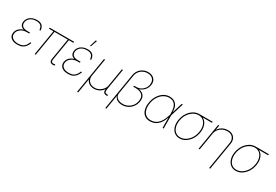

<svg xmlns="http://www.w3.org/2000/svg" viewBox="73 -1990 4935 3427"><g transform="rotate(30 2540.5 -276.5)"><path d="M210.4 9.8Q149.9 9.8 109.9 -9.8Q69.8 -29.3 52.2 -63Q34.7 -96.7 41.5 -140.1Q47.4 -175.8 66.7 -203.9Q85.9 -231.9 115.5 -251.2Q145 -270.5 182.4 -280.8Q219.7 -291 262.2 -291H300.3L296.9 -269H244.1Q200.2 -269 161.9 -253.2Q123.5 -237.3 97.7 -208Q71.8 -178.7 64.9 -138.2Q55.7 -82.5 95.9 -47.6Q136.2 -12.7 213.9 -12.7Q266.6 -12.7 301 -28.8Q335.4 -44.9 357.4 -74.5Q379.4 -104 394.5 -144.5L416 -141.1Q399.9 -96.2 374.3 -62Q348.6 -27.8 308.6 -9Q268.6 9.8 210.4 9.8ZM258.3 -269Q214.4 -269 182.1 -277.8Q149.9 -286.6 130.1 -303.5Q110.4 -320.3 102.8 -345.2Q95.2 -370.1 100.1 -402.3Q107.9 -446.8 135 -479.7Q162.1 -512.7 204.8 -531Q247.6 -549.3 302.2 -549.3Q350.1 -549.3 380.9 -534.2Q411.6 -519 428 -489.7Q444.3 -460.4 447.8 -417.5L424.8 -412.1Q420.4 -471.2 390.6 -499Q360.8 -526.9 298.8 -526.9Q226.6 -526.9 180.2 -493.7Q133.8 -460.4 123 -404.3Q114.3 -350.6 145.8 -321Q177.2 -291.5 247.6 -291.5H300.3L296.9 -269Z M969.2 1Q919.9 10.3 893.3 -10Q866.7 -30.3 876 -85.4L949.7 -530.8H972.2L898.4 -85.4Q890.6 -39.1 911.6 -26.4Q932.6 -13.7 971.7 -22Q975.1 -22.9 974.4 -22.7Q973.6 -22.5 977.1 -22.9L978 -1.5Q976.1 -1 973.9 -0.5Q971.7 0 969.2 1ZM565.4 0 653.3 -530.8H675.8L587.9 0ZM559.6 -520 563.5 -542.5H1066.4L1062.5 -520Z M1253.9 9.8Q1193.4 9.8 1153.3 -9.8Q1113.3 -29.3 1095.7 -63Q1078.1 -96.7 1085 -140.1Q1090.8 -175.8 1110.1 -203.9Q1129.4 -231.9 1158.9 -251.2Q1188.5 -270.5 1225.8 -280.8Q1263.2 -291 1305.7 -291H1343.8L1340.3 -269H1287.6Q1243.7 -269 1205.3 -253.2Q1167 -237.3 1141.1 -208Q1115.2 -178.7 1108.4 -138.2Q1099.1 -82.5 1139.4 -47.6Q1179.7 -12.7 1257.3 -12.7Q1310.1 -12.7 1344.5 -28.8Q1378.9 -44.9 1400.9 -74.5Q1422.9 -104 1438 -144.5L1459.5 -141.1Q1443.4 -96.2 1417.7 -62Q1392.1 -27.8 1352.1 -9Q1312 9.8 1253.9 9.8ZM1301.8 -269Q1257.8 -269 1225.6 -277.8Q1193.4 -286.6 1173.6 -303.5Q1153.8 -320.3 1146.2 -345.2Q1138.7 -370.1 1143.6 -402.3Q1151.4 -446.8 1178.5 -479.7Q1205.6 -512.7 1248.3 -531Q1291 -549.3 1345.7 -549.3Q1393.6 -549.3 1424.3 -534.2Q1455.1 -519 1471.4 -489.7Q1487.8 -460.4 1491.2 -417.5L1468.3 -412.1Q1463.9 -471.2 1434.1 -499Q1404.3 -526.9 1342.3 -526.9Q1270 -526.9 1223.6 -493.7Q1177.2 -460.4 1166.5 -404.3Q1157.7 -350.6 1189.2 -321Q1220.7 -291.5 1291 -291.5H1343.8L1340.3 -269ZM1346.7 -621.6 1388.2 -756.8H1412.1L1364.7 -621.6Z M1557.6 204.1 1681.2 -542.5H1703.6L1643.6 -179.7Q1635.7 -132.8 1652.1 -95.5Q1668.5 -58.1 1704.1 -36.4Q1739.7 -14.6 1789.1 -14.6Q1838.9 -14.6 1881.3 -36.4Q1923.8 -58.1 1952.6 -95.5Q1981.4 -132.8 1989.3 -179.7L2049.3 -542.5H2071.8L1998 -96.7Q1991.7 -56.6 2004.9 -39.6Q2018.1 -22.5 2053.2 -22.5H2064.9L2061 0H2049.3Q2004.4 0 1986.1 -23.4Q1967.8 -46.9 1975.6 -96.7L1989.3 -179.7H2006.8Q1998 -127.9 1974.9 -92Q1951.7 -56.2 1919.9 -34.2Q1888.2 -12.2 1853.8 -2.2Q1819.3 7.8 1789.1 7.8Q1758.8 7.8 1726.6 -2.2Q1694.3 -12.2 1668.5 -34.2Q1642.6 -56.2 1629.9 -92Q1617.2 -127.9 1626 -179.7H1643.6L1580.1 204.1Z M2138.2 204.1 2262.2 -546.9Q2271.5 -602.5 2303 -645Q2334.5 -687.5 2381.6 -711.4Q2428.7 -735.4 2484.9 -735.4Q2540 -735.4 2578.6 -712.9Q2617.2 -690.4 2634.5 -650.6Q2651.9 -610.8 2643.1 -558.6Q2635.7 -511.2 2610.8 -475.3Q2585.9 -439.5 2551.5 -416.7Q2517.1 -394 2480.5 -385.7L2481.4 -390.6Q2510.7 -386.2 2538.6 -374.8Q2566.4 -363.3 2587.2 -342Q2607.9 -320.8 2616.9 -287.6Q2626 -254.4 2618.2 -207.5Q2607.9 -144.5 2572.3 -95.9Q2536.6 -47.4 2483.4 -19.8Q2430.2 7.8 2366.7 7.8Q2324.7 7.8 2291.5 -4.4Q2258.3 -16.6 2236.6 -39.3Q2214.8 -62 2207 -93.3L2212.4 -106.4L2160.6 204.1ZM2367.2 -14.6Q2424.3 -14.6 2472.9 -39.3Q2521.5 -64 2554 -107.4Q2586.4 -150.9 2595.7 -207.5Q2609.9 -293 2562.7 -334.5Q2515.6 -376 2430.7 -376H2380.4L2384.3 -398.4H2429.2Q2478 -398.4 2518.6 -418.9Q2559.1 -439.5 2586.2 -475.6Q2613.3 -511.7 2620.6 -558.6Q2631.8 -627 2595 -669.9Q2558.1 -712.9 2485.4 -712.9Q2436 -712.9 2393.3 -692.1Q2350.6 -671.4 2321.8 -634.3Q2293 -597.2 2284.7 -546.9L2218.8 -147.9Q2212.4 -108.9 2230.2 -78.9Q2248 -48.8 2283.9 -31.7Q2319.8 -14.6 2367.2 -14.6Z M2944.3 11.2Q2874.5 11.2 2829.1 -24.2Q2783.7 -59.6 2766.4 -123.3Q2749 -187 2762.7 -270Q2776.4 -351.6 2815.9 -414.6Q2855.5 -477.5 2912.8 -513.4Q2970.2 -549.3 3037.1 -549.3Q3081.5 -549.3 3115.7 -534.4Q3149.9 -519.5 3172.9 -491Q3195.8 -462.4 3207 -421.6Q3218.3 -380.9 3216.8 -328.6H3222.7L3222.2 -272.9L3224.1 0H3201.2L3199.7 -301.3Q3199.2 -357.4 3189.7 -399.7Q3180.2 -441.9 3160.4 -470.2Q3140.6 -498.5 3110.4 -512.7Q3080.1 -526.9 3037.6 -526.9Q2977.5 -526.9 2924.3 -493.9Q2871.1 -460.9 2834.5 -403.1Q2797.9 -345.2 2785.2 -270Q2772.5 -193.4 2787.6 -135.3Q2802.7 -77.1 2842.5 -44.7Q2882.3 -12.2 2944.3 -12.2Q2981 -12.2 3016.1 -23.2Q3051.3 -34.2 3083 -60.3Q3114.7 -86.4 3141.6 -129.6Q3168.5 -172.9 3188 -236.8L3283.2 -542.5H3306.6L3221.7 -270L3204.6 -213.4H3198.7Q3179.7 -150.9 3151.9 -107.9Q3124 -64.9 3090.1 -38.6Q3056.2 -12.2 3019 -0.5Q2981.9 11.2 2944.3 11.2Z M3555.2 11.2Q3490.2 11.2 3445.1 -24.9Q3399.9 -61 3380.6 -123.5Q3361.3 -186 3374.5 -266.1Q3387.7 -346.2 3427.7 -408.4Q3467.8 -470.7 3524.9 -506.6Q3582 -542.5 3646.5 -542.5H3922.4L3918.5 -520H3698.2H3646.5Q3588.9 -520 3536.4 -487.1Q3483.9 -454.1 3446.5 -396.7Q3409.2 -339.4 3397 -266.1Q3384.8 -192.4 3400.9 -134.5Q3417 -76.7 3456.8 -43.9Q3496.6 -11.2 3555.2 -11.2Q3613.3 -11.2 3665.5 -43.9Q3717.8 -76.7 3754.9 -134.5Q3792 -192.4 3804.2 -266.1Q3816.4 -339.4 3800 -397Q3783.7 -454.6 3744.1 -487.3Q3704.6 -520 3646.5 -520L3646 -538.6Q3694.3 -538.6 3732.2 -518.6Q3770 -498.5 3794.4 -462.2Q3818.8 -425.8 3827.6 -375.7Q3836.4 -325.7 3826.7 -266.1Q3813.5 -186 3773.4 -123.5Q3733.4 -61 3676.5 -24.9Q3619.6 11.2 3555.2 11.2Z M4026.9 -362.8 3966.8 0H3944.3L4034.2 -542.5H4056.6L4037.1 -425.3H4031.2Q4050.3 -467.3 4082.5 -494.9Q4114.7 -522.5 4154.5 -536.4Q4194.3 -550.3 4235.8 -550.3Q4292 -550.3 4330.8 -526.6Q4369.6 -502.9 4387 -460.9Q4404.3 -418.9 4395 -362.8L4301.3 204.1H4278.8L4372.6 -362.8Q4385.3 -437 4347.9 -482.4Q4310.5 -527.8 4236.3 -527.8Q4185.5 -527.8 4140.6 -506.6Q4095.7 -485.4 4065.2 -448Q4034.7 -410.6 4026.9 -362.8Z M4713.4 11.2Q4648.4 11.2 4603.3 -24.9Q4558.1 -61 4538.8 -123.5Q4519.5 -186 4532.7 -266.1Q4545.9 -346.2 4585.9 -408.4Q4626 -470.7 4683.1 -506.6Q4740.2 -542.5 4804.7 -542.5H5080.6L5076.7 -520H4856.4H4804.7Q4747.1 -520 4694.6 -487.1Q4642.1 -454.1 4604.7 -396.7Q4567.4 -339.4 4555.2 -266.1Q4543 -192.4 4559.1 -134.5Q4575.2 -76.7 4615 -43.9Q4654.8 -11.2 4713.4 -11.2Q4771.5 -11.2 4823.7 -43.9Q4876 -76.7 4913.1 -134.5Q4950.2 -192.4 4962.4 -266.1Q4974.6 -339.4 4958.3 -397Q4941.9 -454.6 4902.3 -487.3Q4862.8 -520 4804.7 -520L4804.2 -538.6Q4852.5 -538.6 4890.4 -518.6Q4928.2 -498.5 4952.6 -462.2Q4977.1 -425.8 4985.8 -375.7Q4994.6 -325.7 4984.9 -266.1Q4971.7 -186 4931.6 -123.5Q4891.6 -61 4834.7 -24.9Q4777.8 11.2 4713.4 11.2Z"/></g></svg>

Font: Inter 16pt Thin
Style: Italic
Weight: 250
Italic angle: -9.3988°
Version: Version 4.001;git-66647c0bb